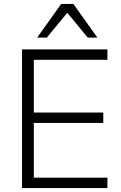

<svg xmlns="http://www.w3.org/2000/svg" viewBox="-20 -956 616 976"><path d="M92 0V-705H526V-652H152V-384H505V-331H152V-53H526V0ZM169 -765 291 -936H353L475 -765H426L322 -891L218 -765Z"/></svg>

Font: Nunito Sans Light
Style: Regular
Weight: 300
Designer: Vernon Adams
Foundry: Vernon Adams
Version: Version 3.101; ttfautohint (v1.8.4.7-5d5b);gftools[0.9.27]